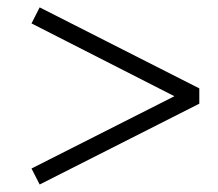

<svg xmlns="http://www.w3.org/2000/svg" viewBox="-20 -576 585 515"><path d="M514.6 -297.9 86.4 -81.1 64.5 -124 447.8 -317.9 64.5 -513.2 86.4 -556.2 514.6 -338.9Z"/></svg>

Font: Simonetta
Style: Italic
Weight: 400
Italic angle: -2°
Designer: Gayaneh Bagdasaryan
Foundry: BrownFox
Version: Version 1.001